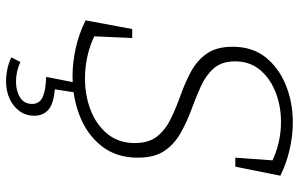

<svg xmlns="http://www.w3.org/2000/svg" viewBox="-192 -550 963 618"><g transform="rotate(90 289.0 -240.5)"><path d="M224 7Q180 7 133.5 -3.5Q87 -14 45 -35L73 -185H102L96 -54L90 -66Q124 -49 160 -41Q196 -33 232 -33Q287 -33 334.5 -51.5Q382 -70 411 -106Q440 -142 440 -193Q440 -239 418 -266Q396 -293 360.5 -310Q325 -327 285.5 -341Q246 -355 210.5 -374Q175 -393 152.5 -424.5Q130 -456 130 -508Q130 -572 164 -614.5Q198 -657 253.5 -679.5Q309 -702 373 -702Q416 -702 460 -692Q504 -682 545 -662L516 -517H487L496 -642L505 -632Q474 -648 440 -656Q406 -664 372 -664Q322 -664 277.5 -647Q233 -630 205 -597Q177 -564 177 -516Q177 -473 199.5 -447.5Q222 -422 257.5 -406Q293 -390 332.5 -375.5Q372 -361 407.5 -341Q443 -321 465 -289Q487 -257 487 -203Q487 -134 450 -87Q413 -40 353.5 -16.5Q294 7 224 7ZM240 221Q222 221 202.5 217Q183 213 164 204L179 175Q210 189 242 189Q272 189 293 176Q314 163 314 137Q314 113 291.5 103Q269 93 227 92L245 0H277L267 64Q314 68 333 85Q352 102 352 130Q352 158 336.5 178.5Q321 199 296.5 210Q272 221 240 221Z"/></g></svg>

Font: Bitter Thin Light
Style: Italic
Weight: 300
Italic angle: -9°
Version: Version 2.002